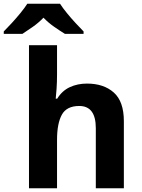

<svg xmlns="http://www.w3.org/2000/svg" viewBox="-76 -1000 753 1020"><path d="M227 -760V-605Q227 -565 224.5 -528Q222 -491 220 -476H228Q254 -518 295 -537Q336 -556 386 -556Q475 -556 528.5 -508.5Q582 -461 582 -356V0H433V-319Q433 -437 345 -437Q278 -437 252.5 -390.5Q227 -344 227 -257V0H78V-760ZM243 -980Q257 -958 279.5 -930.5Q302 -903 326 -877Q350 -851 368 -833V-820H269Q243 -836 212 -857.5Q181 -879 155 -906Q129 -879 99 -858Q69 -837 43 -820H-56V-833Q-37 -852 -13.5 -877.5Q10 -903 32.5 -930.5Q55 -958 69 -980Z"/></svg>

Font: Noto Sans IKEA
Style: Bold
Weight: 600
Designer: Monotype Design Team
Foundry: Monotype Imaging Inc.
Version: Version 2.001